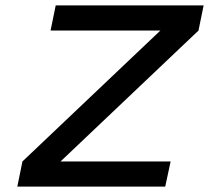

<svg xmlns="http://www.w3.org/2000/svg" viewBox="-20 -690 773 710"><path d="M733 -670H186L167 -577H573L63 -93L44 0H591L611 -93H204L714 -577Z"/></svg>

Font: LT Wave Text Medium Italic
Style: Regular
Weight: 500
Designer: Daniel Lyons
Version: Version 2.5 (Glyphs App)